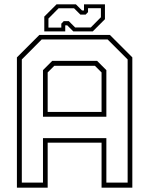

<svg xmlns="http://www.w3.org/2000/svg" viewBox="-20 -860 684 880"><path d="M57.5 0V-597L160.5 -700H483.5L586.5 -597V0H445.5V-206H198.5V0ZM80 -23H177V-227H467.5V-23H565V-587.5L473.5 -679H171L80 -587.5ZM198.5 -347H445.5V-528L415 -558.5H229L198.5 -528ZM177 -325V-538.5L219.5 -581H425L467.5 -538.5V-325ZM183 -716V-784L239 -840H328L356 -812H365V-840H461V-772L405 -716H316L288 -744H279V-716ZM202 -733.5H261V-751.5L272 -763H295.5L324.5 -734H396L442.5 -781V-822.5H383.5V-804.5L372.5 -793H348.5L319.5 -822H248.5L202 -775Z"/></svg>

Font: Tourney Thin ExtraLight
Style: Regular
Weight: 250
Version: Version 1.015